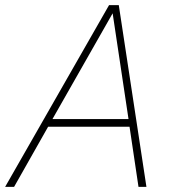

<svg xmlns="http://www.w3.org/2000/svg" viewBox="-52 -730 672 750"><path d="M-32 0H3L136 -235H454L489 0H520L412 -710H374ZM388 -678 450 -265H153Z"/></svg>

Font: Geist Thin
Style: Italic
Weight: 100
Italic angle: -12°
Designer: Basement.studio, Andrés Briganti, Mateo Zaragoza
Foundry: Basement.studio, Vercel, Andrés Briganti, Guido Ferreyra, Mateo Zaragoza
Version: Version 1.500